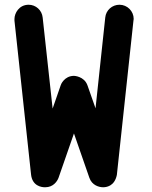

<svg xmlns="http://www.w3.org/2000/svg" viewBox="-20 -780 640 810"><path d="M101 -760C60 -760 41 -724 41 -700C41 -699 41 -694 41 -693L111 -44C116 4 154 10 169 10H171C204 10 221 -14 227 -30L292 -217L357 -30C368 2 398 10 415 10C427 10 463 7 473 -42L543 -693C543 -694 544 -699 544 -700C544 -733 517 -760 484 -760C453 -760 427 -737 424 -706L383 -323L349 -420C335 -459 292 -460 292 -460C251 -460 236 -422 236 -420L202 -322L160 -706C157 -737 131 -760 101 -760Z"/></svg>

Font: LS
Style: Bold
Weight: 700
Designer: BSozoo
Foundry: BSozoo
Version: Version 001.000